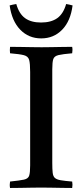

<svg xmlns="http://www.w3.org/2000/svg" viewBox="-20 -934 410 955"><path d="M240 -589V-124Q240 -93 242 -75Q244 -57 253 -49Q262 -41 282 -37.5Q302 -34 339 -31Q342 -15 339 1Q319 1 290 0.5Q261 0 232.5 -0.5Q204 -1 185 -1Q166 -1 137.5 -0.5Q109 0 80.5 0.5Q52 1 30 1Q27 -14 30 -31Q78 -36 99 -40.5Q120 -45 125 -60Q130 -75 130 -111V-576Q130 -618 125 -636Q120 -654 99 -659.5Q78 -665 30 -669Q28 -684 30 -701Q51 -701 80.5 -700.5Q110 -700 139 -699.5Q168 -699 187 -699Q206 -699 234 -699.5Q262 -700 291 -700.5Q320 -701 339 -701Q342 -686 339 -669Q292 -665 271 -660Q250 -655 245 -640Q240 -625 240 -589ZM61 -914Q75 -865 105 -843.5Q135 -822 184 -822Q234 -822 264.5 -843.5Q295 -865 309 -914Q317 -913 325 -911Q333 -909 341 -907Q331 -829 289 -786Q247 -743 185 -743Q123 -743 81 -786Q39 -829 28 -907Q42 -911 61 -914Z"/></svg>

Font: Tiro Kannada
Style: Regular
Weight: 400
Designer: Kannada: John Hudson & Fiona Ross. Latin: John Hudson.
Foundry: Tiro Typeworks Ltd.
Version: Version 1.52